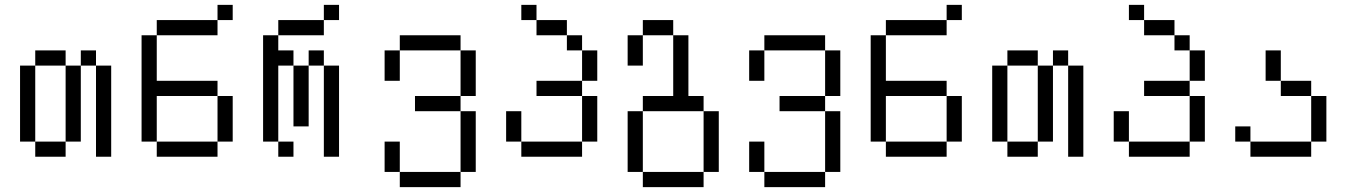

<svg xmlns="http://www.w3.org/2000/svg" viewBox="-20 -645 5540 790"><path d="M125 -62.5V0H250V-62.5ZM125 -62.5V-375H62.5V-62.5ZM250 -62.5H312.5V-375H250ZM375 -375Q375 -375 375 0H437.5Q437.5 0 437.5 -375ZM125 -375H250V-437.5H125ZM312.5 -375H375V-437.5H312.5Z M937.5 -562.5V-625H875V-562.5H625V-500H562.5V-62.5H625V0H875V-62.5H625V-250H875V-62.5H937.5V-250H875V-312.5H625V-500H875V-562.5Z M1187.5 0V-62.5H1125V0ZM1375 -562.5V-625H1312.5V-562.5H1125V-500H1062.5V-62.5H1125V-375H1187.5Q1187.5 -375 1187.5 -125H1250Q1250 -125 1250 -375H1187.5V-437.5H1125V-500H1312.5V-562.5ZM1312.5 -375Q1312.5 -375 1312.5 0H1375Q1375 0 1375 -375ZM1250 -375H1312.5V-437.5H1250Z M1625 62.5V125H1875V62.5ZM1625 62.5Q1625 62.5 1625 -62.5H1562.5Q1562.5 -62.5 1562.5 62.5ZM1875 62.5H1937.5Q1937.5 62.5 1937.5 -187.5H1875Q1875 -187.5 1875 62.5ZM1875 -187.5V-250H1687.5V-187.5ZM1875 -250H1937.5V-437.5H1875ZM1562.5 -437.5Q1562.5 -437.5 1562.5 -312.5H1625Q1625 -312.5 1625 -437.5ZM1625 -437.5H1875V-500H1625Z M2125 -62.5V0H2375V-62.5ZM2125 -62.5Q2125 -62.5 2125 -187.5H2062.5Q2062.5 -187.5 2062.5 -62.5ZM2375 -62.5H2437.5V-250H2375ZM2375 -250V-312.5H2187.5V-250ZM2375 -312.5H2437.5Q2437.5 -312.5 2437.5 -437.5H2375Q2375 -437.5 2375 -312.5ZM2375 -437.5V-500H2312.5V-437.5ZM2312.5 -500V-562.5H2187.5V-500ZM2187.5 -562.5V-625H2125V-562.5Z M2625 62.5V125H2875V62.5ZM2625 62.5Q2625 62.5 2625 -187.5H2562.5Q2562.5 -187.5 2562.5 62.5ZM2875 62.5H2937.5Q2937.5 62.5 2937.5 -187.5H2875Q2875 -187.5 2875 62.5ZM2625 -187.5H2875V-250H2812.5Q2812.5 -250 2812.5 -500H2750Q2750 -500 2750 -250H2625ZM2562.5 -500Q2562.5 -500 2562.5 -375H2625Q2625 -375 2625 -500ZM2625 -500H2750V-562.5H2625Z M3125 62.5V125H3375V62.5ZM3125 62.5Q3125 62.5 3125 -62.5H3062.5Q3062.5 -62.5 3062.5 62.5ZM3375 62.5H3437.5Q3437.5 62.5 3437.5 -187.5H3375Q3375 -187.5 3375 62.5ZM3375 -187.5V-250H3187.5V-187.5ZM3375 -250H3437.5V-437.5H3375ZM3062.5 -437.5Q3062.5 -437.5 3062.5 -312.5H3125Q3125 -312.5 3125 -437.5ZM3125 -437.5H3375V-500H3125Z M3937.5 -562.5V-625H3875V-562.5H3625V-500H3562.5V-62.5H3625V0H3875V-62.5H3625V-250H3875V-62.5H3937.5V-250H3875V-312.5H3625V-500H3875V-562.5Z M4125 -62.5V0H4250V-62.5ZM4125 -62.5V-375H4062.5V-62.5ZM4250 -62.5H4312.5V-375H4250ZM4375 -375Q4375 -375 4375 0H4437.5Q4437.5 0 4437.5 -375ZM4125 -375H4250V-437.5H4125ZM4312.5 -375H4375V-437.5H4312.5Z M4625 -62.5V0H4875V-62.5ZM4625 -62.5Q4625 -62.5 4625 -187.5H4562.5Q4562.5 -187.5 4562.5 -62.5ZM4875 -62.5H4937.5V-250H4875ZM4875 -250V-312.5H4687.5V-250ZM4875 -312.5H4937.5Q4937.5 -312.5 4937.5 -437.5H4875Q4875 -437.5 4875 -312.5ZM4875 -437.5V-500H4812.5V-437.5ZM4812.5 -500V-562.5H4687.5V-500ZM4687.5 -562.5V-625H4625V-562.5Z M5125 -62.5V0H5375V-62.5ZM5125 -62.5V-125H5062.5V-62.5ZM5375 -62.5H5437.5V-250H5375ZM5375 -250V-312.5H5250V-250ZM5250 -312.5Q5250 -312.5 5250 -437.5H5187.5Q5187.5 -437.5 5187.5 -312.5Z"/></svg>

Font: Unifont
Style: Regular
Weight: 500
Version: Version 15.1.04